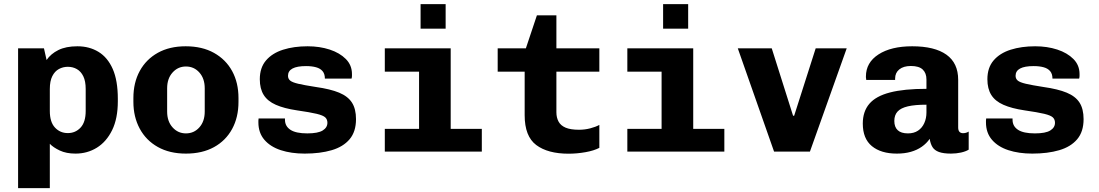

<svg xmlns="http://www.w3.org/2000/svg" viewBox="-20 -750 5440 950"><path d="M69.5 181V-511H197.5L210.5 -453Q231 -483.5 268.5 -502.2Q306 -521 363 -521Q422 -521 467.2 -493.5Q512.5 -466 537.8 -408.8Q563 -351.5 563 -261V-249Q563 -163.5 534.8 -106Q506.5 -48.5 459.2 -19.2Q412 10 353.5 10Q308 10 275.8 -5.2Q243.5 -20.5 226.5 -38.5V181ZM315.5 -91.5Q353.5 -91.5 378.8 -118.8Q404 -146 404 -201V-309.5Q404 -348.5 392.2 -372.5Q380.5 -396.5 360.5 -408Q340.5 -419.5 315.5 -419.5Q292 -419.5 271.5 -408.5Q251 -397.5 238.8 -373.2Q226.5 -349 226.5 -309.5V-201Q226.5 -146 252 -118.8Q277.5 -91.5 315.5 -91.5Z M900 10Q819 10 760.8 -22.8Q702.5 -55.5 671.2 -113.8Q640 -172 640 -246V-265Q640 -341 671.5 -398.8Q703 -456.5 761 -488.8Q819 -521 898.5 -521Q980.5 -521 1039 -488.2Q1097.5 -455.5 1128.8 -398Q1160 -340.5 1160 -265V-246Q1160 -169.5 1128.5 -111.8Q1097 -54 1038.8 -22Q980.5 10 900 10ZM900 -90Q940 -90 966.5 -119.8Q993 -149.5 993 -198V-313Q993 -361.5 966.5 -391.2Q940 -421 900 -421Q860.5 -421 833.8 -391.2Q807 -361.5 807 -313V-198Q807 -149.5 833.8 -119.8Q860.5 -90 900 -90Z M1487.5 10Q1421 10 1369.2 -7Q1317.5 -24 1288 -58.5Q1258.5 -93 1258.5 -144.5Q1258.5 -148.5 1258.5 -153Q1258.5 -157.5 1259.5 -164H1390V-157.5Q1390 -125.5 1417 -107.8Q1444 -90 1500.5 -90Q1553.5 -90 1576.8 -104.5Q1600 -119 1600 -142.5Q1600 -159 1589.5 -169Q1579 -179 1547 -186.8Q1515 -194.5 1449 -204Q1385.5 -213.5 1344.8 -231.5Q1304 -249.5 1284.8 -280.2Q1265.5 -311 1265.5 -358Q1265.5 -415 1296.2 -451Q1327 -487 1380.5 -504Q1434 -521 1502 -521Q1561.5 -521 1611.2 -504.8Q1661 -488.5 1691.2 -458Q1721.5 -427.5 1721.5 -383.5Q1721.5 -379.5 1721.5 -374Q1721.5 -368.5 1719.5 -361H1587.5Q1587.5 -384.5 1576 -398Q1564.5 -411.5 1543.8 -417.2Q1523 -423 1494.5 -423Q1405 -423 1405 -375Q1405 -360.5 1415.5 -351.5Q1426 -342.5 1455.8 -335.5Q1485.5 -328.5 1543.5 -319.5Q1614.5 -309.5 1658 -291.5Q1701.5 -273.5 1721.5 -242.2Q1741.5 -211 1741.5 -160.5Q1741.5 -98.5 1709.8 -61Q1678 -23.5 1621 -6.8Q1564 10 1487.5 10Z M2053.5 0V-395.5H1884V-511H2210V0ZM1884 0V-112.5H2364V0ZM2061 -608V-729.5H2185V-608Z M2793.5 10.5Q2690.5 10.5 2633.2 -32.5Q2576 -75.5 2576 -180V-395.5H2442.5V-511H2582L2636.5 -674H2733V-511H2945.5V-395.5H2733V-194.5Q2733 -168 2743.8 -148.2Q2754.5 -128.5 2779 -118.2Q2803.5 -108 2845 -108Q2873.5 -108 2900.5 -115Q2927.5 -122 2945.5 -132V-18.5Q2919 -4.5 2876.8 3Q2834.5 10.5 2793.5 10.5Z M3253.5 0V-395.5H3084V-511H3410V0ZM3084 0V-112.5H3564V0ZM3261 -608V-729.5H3385V-608Z M3810 0 3630.5 -511H3798.5L3904 -177.5H3909.5L4016 -511H4169.5L3987.5 0Z M4417.5 10Q4339 10 4294 -27Q4249 -64 4249 -138.5Q4249 -198.5 4281.5 -236.5Q4314 -274.5 4383.5 -292.5Q4453 -310.5 4564 -310.5V-356.5Q4564 -388.5 4545.5 -406Q4527 -423.5 4487 -423.5Q4450.5 -423.5 4429.8 -406.8Q4409 -390 4409 -361.5V-354.5H4266Q4265.5 -361.5 4265 -364.2Q4264.5 -367 4264.5 -367.2Q4264.5 -367.5 4264.5 -368Q4264.5 -368.5 4264.5 -371.5Q4264.5 -440.5 4326.8 -480.8Q4389 -521 4493.5 -521Q4604.5 -521 4662.8 -479.5Q4721 -438 4721 -355V-119.5Q4721 -105 4727.2 -98Q4733.5 -91 4745 -91Q4760.5 -91 4773 -99V-9.5Q4758.5 -0.5 4734.8 4.8Q4711 10 4685.5 10Q4648 10 4626 2Q4604 -6 4594 -22Q4584 -38 4580 -63Q4564.5 -40.5 4541 -24Q4517.5 -7.5 4486.8 1.2Q4456 10 4417.5 10ZM4472.5 -90Q4502 -90 4522.2 -103.5Q4542.5 -117 4553.2 -140.8Q4564 -164.5 4564 -193.5V-232Q4507 -232 4472 -223.8Q4437 -215.5 4421 -198Q4405 -180.5 4405 -151.5Q4405 -121.5 4421.8 -105.8Q4438.5 -90 4472.5 -90Z M5087.5 10Q5021 10 4969.2 -7Q4917.5 -24 4888 -58.5Q4858.5 -93 4858.5 -144.5Q4858.5 -148.5 4858.5 -153Q4858.5 -157.5 4859.5 -164H4990V-157.5Q4990 -125.5 5017 -107.8Q5044 -90 5100.5 -90Q5153.5 -90 5176.8 -104.5Q5200 -119 5200 -142.5Q5200 -159 5189.5 -169Q5179 -179 5147 -186.8Q5115 -194.5 5049 -204Q4985.5 -213.5 4944.8 -231.5Q4904 -249.5 4884.8 -280.2Q4865.5 -311 4865.5 -358Q4865.5 -415 4896.2 -451Q4927 -487 4980.5 -504Q5034 -521 5102 -521Q5161.5 -521 5211.2 -504.8Q5261 -488.5 5291.2 -458Q5321.5 -427.5 5321.5 -383.5Q5321.5 -379.5 5321.5 -374Q5321.5 -368.5 5319.5 -361H5187.5Q5187.5 -384.5 5176 -398Q5164.5 -411.5 5143.8 -417.2Q5123 -423 5094.5 -423Q5005 -423 5005 -375Q5005 -360.5 5015.5 -351.5Q5026 -342.5 5055.8 -335.5Q5085.5 -328.5 5143.5 -319.5Q5214.5 -309.5 5258 -291.5Q5301.5 -273.5 5321.5 -242.2Q5341.5 -211 5341.5 -160.5Q5341.5 -98.5 5309.8 -61Q5278 -23.5 5221 -6.8Q5164 10 5087.5 10Z"/></svg>

Font: Chivo Mono Medium
Style: Regular
Weight: 500
Monospace: yes
Designer: Hector Gatti
Foundry: Omnibus-Type
Version: Version 1.008